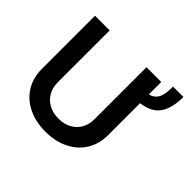

<svg xmlns="http://www.w3.org/2000/svg" viewBox="-171 -952 1177 1177"><g transform="rotate(45 417.5 -363.5)"><path d="M639.6 -523.4V-245.1Q639.6 -169.9 603.8 -111.8Q567.9 -53.7 502.7 -21.5Q437.5 10.7 352.5 10.7Q267.1 10.7 201.9 -21.5Q136.7 -53.7 101.1 -111.8Q65.4 -169.9 65.4 -245.1V-707H192.4V-255.9Q192.4 -211.4 212.2 -176.8Q231.9 -142.1 268.3 -122.3Q304.7 -102.5 352.5 -102.5Q400.4 -102.5 436.5 -122.1Q472.7 -141.6 492.2 -176.5Q511.7 -211.4 511.7 -255.9V-707H639.6V-599.6Q668.9 -606.9 684.3 -625Q699.7 -643.1 705.3 -670.2Q710.9 -697.3 710.9 -738.3H800.8Q800.8 -640.6 763.7 -587.4Q726.6 -534.2 639.6 -523.4Z"/></g></svg>

Font: Pretendard JP SemiBold
Style: Regular
Weight: 600
Designer: Base glyphs from Inter by Rasmus Andersson; Hangeul glyphs from Noto Sans CJK(Source Han Sans) by Jang Soo-young and Kan
Foundry: Kil Hyung-jin
Version: Version 1.309